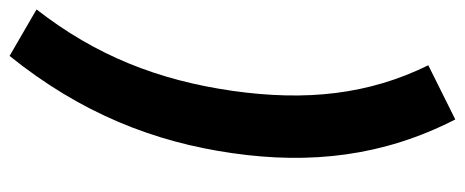

<svg xmlns="http://www.w3.org/2000/svg" viewBox="-318 -560 976 403"><g transform="rotate(90 169.5 -359.0)"><path d="M105.5 -770.5C167 -645.5 181.2 -514.2 159.2 -359.4C136.7 -203.1 85 -72.3 -11.7 51.8L85.9 108.4C206.1 -41 266.6 -194.8 290 -359.4C313.5 -522.5 296.9 -675.8 219.2 -827.1Z"/></g></svg>

Font: Winston SemiBold
Style: Italic
Weight: 600
Italic angle: -8.13011°
Designer: Vernon Adams, Kim Jin-seong, David Berlow, Cristiano Sobral
Foundry: The Winston Project Authors
Version: Version 3.004